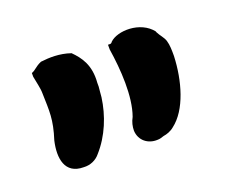

<svg xmlns="http://www.w3.org/2000/svg" viewBox="-55 -757 450 383"><g transform="rotate(-20 170.5 -565.5)"><path d="M30 -522C22 -487 27 -452 67 -452C81 -451 94 -457 102 -467C128 -496 143 -534 148 -571C149 -579 149 -586 150 -593V-601C153 -638 138 -658 122 -674C99 -682 76 -681 60 -679H59C45 -673 43 -667 34 -664V-656C36 -644 40 -630 40 -619C41 -580 43 -563 30 -522ZM186 -486C187 -465 204 -452 224 -453C229 -453 232 -454 238 -456C245 -457 254 -460 261 -466C294 -491 310 -547 312 -599C312 -611 312 -622 309 -632C306 -641 300 -646 295 -656V-657C272 -687 222 -685 205 -668C204 -666 202 -665 201 -665H196V-655C203 -610 207 -552 193 -513C188 -504 186 -495 186 -486Z"/></g></svg>

Font: Vapor
Style: Sbd
Weight: 600
Foundry: Cannot Into Space Fonts
Version: Version 0.179